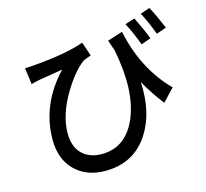

<svg xmlns="http://www.w3.org/2000/svg" viewBox="-122 -966 1244 1162"><g transform="rotate(-15 500.0 -385.0)"><path d="M914 -664Q879 -756 851 -806L910 -827Q940 -772 976 -686ZM808 -626Q774 -717 745 -769L806 -789Q850 -699 869 -648ZM713 -730Q764 -485 922 -326L849 -249Q792 -322 744 -407Q755 -215 672 -87Q578 57 400 57Q281 57 209 -15Q138 -86 138 -207Q138 -427 304 -603Q184 -584 158 -579Q115 -570 103 -566L89 -669Q115 -669 142 -672Q350 -688 463 -729L493 -641Q450 -626 442 -621Q378 -572 315 -468Q236 -337 236 -221Q236 -134 286 -88Q331 -47 405 -47Q556 -47 624 -206Q693 -370 641 -633L618 -700Z"/></g></svg>

Font: Noto Sans S Chinese Medium
Style: Regular
Weight: 500
Designer: Ryoko NISHIZUKA  (kana & ideographs); Paul D. Hunt (Latin, Greek & Cyrillic); Wenlong ZHANG  (bopomofo); Sandoll Communi
Foundry: Adobe Systems Incorporated
Version: Version 1.000;PS 1;hotconv 1.0.78;makeotf.lib2.5.61930